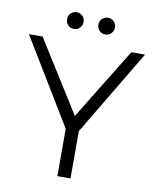

<svg xmlns="http://www.w3.org/2000/svg" viewBox="-93 -925 807 995"><g transform="rotate(10 311.0 -427.0)"><path d="M616 -699 347 -249V0H278V-249L5 -699H77L313 -323L544 -699ZM273 -810Q273 -792 260.5 -779Q248 -766 230 -766Q211 -766 198.5 -779Q186 -792 186 -810Q186 -829 198.5 -841.5Q211 -854 230 -854Q248 -854 260.5 -841.5Q273 -829 273 -810ZM438 -810Q438 -792 425.5 -779Q413 -766 395 -766Q376 -766 363.5 -779Q351 -792 351 -810Q351 -829 363.5 -841.5Q376 -854 395 -854Q413 -854 425.5 -841.5Q438 -829 438 -810Z"/></g></svg>

Font: Gontserrat Light
Style: Regular
Weight: 300
Designer: Julieta Ulanovsky
Foundry: Julieta Ulanovsky
Version: Version 6.001